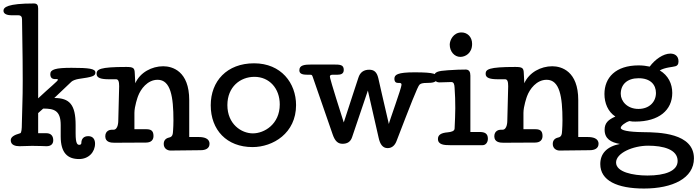

<svg xmlns="http://www.w3.org/2000/svg" viewBox="-67 -837 4021 1107"><path d="M153 -788C153 -809 146 -817 128 -817C-24 -817 -47 -795 -47 -775C-47 -753 -18 -749 -2 -749H38C54 -749 60 -740 60 -726C60 -656 64 -556 64 -370C64 -257 61 -235 59 -123C59 -96 57 -71 50 -69C11 -58 -5 -46 -5 -28C-5 0 23 6 45 6C63 6 97 4 118 4C168 4 185 6 201 6C227 6 240 -7 240 -28C240 -52 228 -69 200 -69H153V-185L182 -211C244 -211 283 -201 283 -116V-50C283 45 323 80 389 80C444 80 481 40 481 -9C481 -31 471 -52 442 -52C416 -52 402 -37 402 -12C402 -6 397 -2 391 -2C380 -2 369 -6 369 -68V-116C369 -234 334 -272 246 -272L345 -366C352 -373 373 -380 387 -382C465 -393 483 -398 483 -419C483 -441 446 -446 345 -446C255 -446 223 -437 223 -410C223 -388 234 -381 252 -381H262C265 -381 267 -379 267 -377C267 -370 220 -333 153 -270Z M1024 -260C1024 -427 927 -455 874 -455C809 -455 741 -420 713 -357L710 -415C709 -445 702 -451 661 -451C506 -451 490 -437 490 -411C490 -387 516 -380 562 -380H602C615 -380 620 -368 620 -340C620 -321 615 -151 615 -143C615 -137 615 -89 587 -89H576C566 -89 540 -83 540 -51C540 -17 572 -14 592 -14C607 -14 765 -15 775 -15C804 -15 818 -30 818 -53C818 -87 799 -92 775 -92H708V-186C708 -224 727 -278 729 -283C744 -323 783 -377 842 -377C917 -377 933 -279 933 -143C933 -118 932 -105 931 -86C930 -61 927 -48 908 -44C890 -40 877 -29 877 -7C877 20 899 31 916 31C926 31 1078 29 1090 29C1118 29 1141 19 1141 -8C1141 -41 1106 -47 1078 -47H1024Z M1640 -231C1640 -358 1554 -472 1398 -472C1241 -472 1148 -369 1148 -230C1148 -88 1240 11 1389 11C1507 11 1640 -69 1640 -231ZM1400 -394C1486 -394 1546 -327 1546 -235C1546 -120 1456 -68 1391 -68C1325 -68 1244 -121 1244 -231C1244 -336 1318 -394 1400 -394Z M2175 -122C2148 -236 2117 -374 2114 -387C2106 -420 2091 -435 2062 -435C2031 -435 2009 -421 1999 -388C1992 -364 1954 -254 1915 -131C1841 -363 1835 -390 1835 -396C1835 -402 1840 -406 1849 -406H1877C1901 -406 1915 -413 1915 -434C1915 -464 1894 -465 1855 -465H1731C1689 -465 1659 -462 1659 -432C1659 -402 1696 -407 1722 -406C1730 -406 1732 -405 1736 -394L1851 -62C1865 -21 1883 -8 1908 -8C1935 -8 1954 -19 1963 -46L2054 -315L2116 -43C2124 -6 2139 17 2168 17C2191 17 2209 3 2219 -23C2296 -223 2342 -342 2352 -349C2359 -355 2367 -359 2397 -359C2423 -359 2454 -361 2454 -388C2454 -410 2441 -420 2323 -420C2224 -420 2207 -406 2207 -383C2207 -365 2216 -359 2227 -359H2232C2244 -359 2248 -357 2248 -348C2248 -330 2176 -133 2175 -122Z M2645 -401C2645 -422 2638 -436 2618 -436C2595 -436 2554 -435 2516 -432C2456 -428 2436 -422 2436 -395C2436 -376 2445 -362 2467 -362C2476 -362 2526 -364 2535 -364C2550 -364 2553 -350 2554 -331C2557 -287 2558 -258 2558 -213C2558 -193 2556 -125 2554 -95C2553 -81 2535 -76 2514 -74C2479 -71 2458 -61 2458 -36C2458 -2 2495 0 2527 0H2716C2733 0 2746 -16 2746 -37C2746 -68 2727 -76 2698 -76H2645ZM2526 -580C2526 -540 2553 -509 2587 -509C2615 -509 2655 -529 2655 -584C2655 -625 2627 -650 2594 -650C2546 -650 2526 -604 2526 -580Z M3267 -260C3267 -427 3170 -455 3117 -455C3052 -455 2984 -420 2956 -357L2953 -415C2952 -445 2945 -451 2904 -451C2749 -451 2733 -437 2733 -411C2733 -387 2759 -380 2805 -380H2845C2858 -380 2863 -368 2863 -340C2863 -321 2858 -151 2858 -143C2858 -137 2858 -89 2830 -89H2819C2809 -89 2783 -83 2783 -51C2783 -17 2815 -14 2835 -14C2850 -14 3008 -15 3018 -15C3047 -15 3061 -30 3061 -53C3061 -87 3042 -92 3018 -92H2951V-186C2951 -224 2970 -278 2972 -283C2987 -323 3026 -377 3085 -377C3160 -377 3176 -279 3176 -143C3176 -118 3175 -105 3174 -86C3173 -61 3170 -48 3151 -44C3133 -40 3120 -29 3120 -7C3120 20 3142 31 3159 31C3169 31 3321 29 3333 29C3361 29 3384 19 3384 -8C3384 -41 3349 -47 3321 -47H3267Z M3615 -460C3482 -460 3418 -389 3418 -295C3418 -243 3438 -193 3481 -165C3440 -147 3419 -128 3419 -89C3419 -37 3455 -16 3507 -7C3430 8 3394 50 3394 109C3394 204 3491 250 3646 250C3811 250 3934 191 3934 76C3934 -71 3730 -74 3645 -75C3552 -76 3512 -86 3512 -100C3512 -111 3537 -131 3562 -139C3576 -136 3583 -136 3596 -136C3732 -136 3809 -202 3809 -301C3809 -354 3786 -402 3737 -431C3768 -449 3811 -450 3827 -455C3838 -458 3845 -465 3845 -483C3845 -516 3822 -528 3798 -528C3757 -528 3709 -494 3679 -453C3660 -457 3639 -460 3615 -460ZM3670 3C3756 3 3840 24 3840 91C3840 149 3768 175 3666 175C3582 175 3485 155 3485 100C3485 45 3583 3 3670 3ZM3615 -386C3684 -386 3715 -348 3715 -301C3715 -250 3677 -209 3614 -209C3550 -209 3512 -253 3512 -296C3512 -350 3549 -386 3615 -386Z"/></svg>

Font: Life Savers
Style: ExtraBold
Weight: 800
Designer: Pablo Impallari, Rodrigo Fuenzalida, Brenda Gallo
Foundry: Pablo Impallari, Rodrigo Fuenzalida, Brenda Gallo
Version: Version 3.000